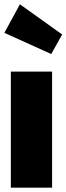

<svg xmlns="http://www.w3.org/2000/svg" viewBox="-23 -864 306 884"><path d="M68.8 -844.2 263.2 -705.1 212.9 -615.2 -2.9 -712.9ZM216.8 -534.2V0H26.9V-534.2Z"/></svg>

Font: Fira Sans Compressed Heavy
Style: Regular
Weight: 900
Width: 1
Designer: Carrois Corporate & Edenspiekermann AG
Foundry: Carrois Corporate GbR & Edenspiekermann AG
Version: Version 4.203;PS 004.203;hotconv 1.0.88;makeotf.lib2.5.64775